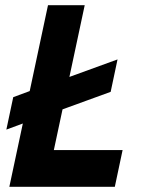

<svg xmlns="http://www.w3.org/2000/svg" viewBox="-20 -720 590 740"><path d="M16 0 68 -244 4.5 -220.5 31 -345.5 94.5 -369 165 -700H306.5L247.5 -423.5L433 -491L406.5 -366L221 -298.5L187.5 -141.5H452.5L422.5 0ZM100 -71H391H100L155.5 -331.5L89.5 -307L155.5 -331.5L219 -631L155.5 -331.5L339 -398.5L155.5 -331.5Z"/></svg>

Font: Tourney Thin Black
Style: Italic
Weight: 900
Italic angle: -12°
Version: Version 1.015